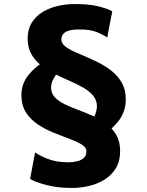

<svg xmlns="http://www.w3.org/2000/svg" viewBox="-20 -837 726 951"><path d="M575 -88Q575 -39.5 554.5 -5Q534 29.5 499.5 51.5Q465 73.5 422.2 83.8Q379.5 94 335 94Q265.5 94 209 79.2Q152.5 64.5 129 49L154 -82Q172 -68 215.2 -50.5Q258.5 -33 320 -33Q344.5 -33.5 364.5 -38.8Q384.5 -44 396.2 -55.8Q408 -67.5 408 -87Q408 -107 384.8 -121.2Q361.5 -135.5 324.8 -149Q288 -162.5 247 -179Q206 -195.5 169.2 -219.5Q132.5 -243.5 109.2 -279.2Q86 -315 86 -367Q86 -425.5 125.5 -471Q148 -497 177.5 -518.5Q151.5 -540 135.5 -568.5Q117 -601.5 117 -647Q117 -691.5 136.8 -723.8Q156.5 -756 190 -776.8Q223.5 -797.5 265.2 -807.2Q307 -817 351 -817Q421.5 -817 467.5 -805.5Q513.5 -794 536 -781L511 -651Q496 -662.5 461.5 -677.2Q427 -692 367 -691Q344 -691 325.2 -686.5Q306.5 -682 295.2 -671Q284 -660 284 -641Q284 -623 301.2 -608.8Q318.5 -594.5 347 -581.5Q375.5 -568.5 409.5 -554.2Q443.5 -540 477.5 -522Q511.5 -504 540 -479.8Q568.5 -455.5 585.8 -422.5Q603 -389.5 603 -345Q603 -280.5 562.5 -232Q548.5 -215.5 532.5 -200.5Q546.5 -186 556.5 -168Q575 -135.5 575 -88ZM448.5 -262Q460 -289.5 460 -310Q460 -341 441.5 -363.2Q423 -385.5 392.2 -403Q361.5 -420.5 325 -436.5Q291.5 -451 257.5 -467.5Q251 -457 244.5 -446Q233 -424.5 233 -404Q233 -375 251.5 -355.2Q270 -335.5 300.5 -320.8Q331 -306 367.5 -292.5Q404 -279 440.5 -262.5L447.5 -259.5Z"/></svg>

Font: Koeln Type Sans ExtraBold
Style: Regular
Weight: 800
Designer: Eben Sorkin
Foundry: Eben Sorkin
Version: Version 2.001